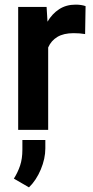

<svg xmlns="http://www.w3.org/2000/svg" viewBox="-20 -558 400 825"><path d="M347.7 -531.7 345.7 -411.6Q323.2 -415.5 296.4 -415.5Q253.4 -415.5 226.6 -399.4Q199.7 -383.3 187 -354V0H58.1V-528.3H180.2L184.1 -464.8Q204.1 -499 234.4 -518.6Q264.6 -538.1 304.7 -538.1Q329.6 -538.1 347.7 -531.7ZM174.8 43.5V79.6Q174.8 123.5 155.3 170.2Q135.7 216.8 104.5 247.1L39.6 209.5Q56.6 182.6 66.4 153.3Q76.2 124 76.2 85V43.5Z"/></svg>

Font: Vazirmatn UI FD SemiBold
Style: Regular
Weight: 600
Designer: Saber Rastikerdar
Foundry: Saber Rastikerdar
Version: Version 33.003